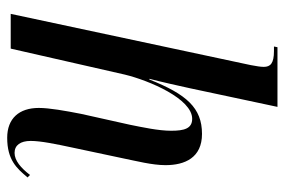

<svg xmlns="http://www.w3.org/2000/svg" viewBox="-152 -648 810 547"><g transform="rotate(90 253.5 -375.0)"><path d="M373 10C436 10 460 -17 486 -48L479 -55C459 -29 438 -11 416 -11C394 -11 382 -28 382 -57C382 -86 391 -129 401 -176L432 -322C439 -357 451 -403 451 -441C451 -496 430 -545 362 -545C288 -545 249 -501 207 -395H205C212 -421 228 -492 232 -511L285 -760H115L113 -750H126C161 -750 171 -740 171 -721C171 -711 169 -701 166 -684L20 0H119L193 -325C210 -395 262 -517 319 -517C347 -517 353 -494 353 -457C353 -421 343 -375 336 -340L305 -201C296 -155 288 -110 288 -80C288 -24 318 10 373 10Z"/></g></svg>

Font: Noto Serif Display ExtraCondensed Medium
Style: Italic
Weight: 500
Width: 2
Italic angle: -12°
Designer: Monotype Design Team
Foundry: Monotype Imaging Inc.
Version: Version 2.009